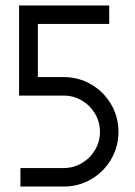

<svg xmlns="http://www.w3.org/2000/svg" viewBox="-20 -685 495 705"><path d="M55 0V-68H214Q250 -68 280.5 -86Q311 -104 329 -134.5Q347 -165 347 -201Q347 -237 329 -267.5Q311 -298 280.5 -316Q250 -334 214 -334H50V-665H381V-597H119V-402H214Q269 -402 315 -375Q361 -348 388 -302Q415 -256 415 -201Q415 -146 388 -100Q361 -54 315 -27Q269 0 214 0Z"/></svg>

Font: Sulphur Point
Style: Regular
Weight: 400
Designer: Noponies / Dale Sattler
Foundry: Noponies
Version: Version 1.000; ttfautohint (v1.8)